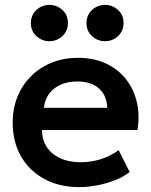

<svg xmlns="http://www.w3.org/2000/svg" viewBox="-20 -752 620 787"><path d="M305 15Q223.5 15 162 -18.2Q100.5 -51.5 66.2 -111Q32 -170.5 32 -249.5Q32 -307.5 51.8 -356Q71.5 -404.5 107.8 -440.2Q144 -476 192.8 -495.5Q241.5 -515 299.5 -515Q362.5 -515 412 -492.8Q461.5 -470.5 494.2 -430.2Q527 -390 540.2 -336.2Q553.5 -282.5 543.5 -219H152.5Q152 -179.5 171.2 -150Q190.5 -120.5 226.2 -103.8Q262 -87 310.5 -87Q353.5 -87 393 -99.5Q432.5 -112 466.5 -136.5L511.5 -47Q488 -28 453 -14Q418 0 379.2 7.5Q340.5 15 305 15ZM160 -310H419.5Q418 -360.5 386 -389.2Q354 -418 296.5 -418Q239.5 -418 202.5 -389.2Q165.5 -360.5 160 -310ZM182.5 -583Q152.5 -583 129.5 -603.8Q106.5 -624.5 106.5 -657.5Q106.5 -680 117.2 -696.8Q128 -713.5 145.2 -722.8Q162.5 -732 182.5 -732Q212.5 -732 235.5 -711.5Q258.5 -691 258.5 -657.5Q258.5 -635.5 248 -618.8Q237.5 -602 220 -592.5Q202.5 -583 182.5 -583ZM410.5 -583Q380.5 -583 357.5 -603.8Q334.5 -624.5 334.5 -657.5Q334.5 -680 345.2 -696.8Q356 -713.5 373.2 -722.8Q390.5 -732 410.5 -732Q440.5 -732 463.5 -711.5Q486.5 -691 486.5 -657.5Q486.5 -635.5 476 -618.8Q465.5 -602 448 -592.5Q430.5 -583 410.5 -583Z"/></svg>

Font: Geologica Medium
Style: Regular
Weight: 500
Designer: Sindre Bremnes, Frode Helland
Foundry: Monokrom Skriftforlag AS
Version: Version 1.010;gftools[0.9.28]